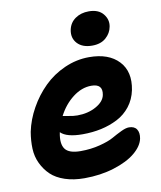

<svg xmlns="http://www.w3.org/2000/svg" viewBox="-91 -843 822 982"><g transform="rotate(-10 320.0 -352.5)"><path d="M424.8 -595.2Q374.5 -595.2 348.1 -623.5Q321.8 -651.9 330.1 -693.8Q337.4 -730 366.7 -750.5Q396 -771 437 -771Q487.3 -771 511.7 -741Q536.1 -710.9 528.8 -674.8Q522.9 -642.1 496.3 -618.7Q469.7 -595.2 424.8 -595.2ZM268.1 65.9Q211.9 65.9 167.2 51Q122.6 36.1 95.2 10Q67.9 -16.1 50.8 -51.8Q33.7 -87.4 32 -128.9Q30.3 -170.4 38.1 -215.8Q50.8 -277.3 83.3 -335.4Q115.7 -393.6 161.9 -439.2Q208 -484.9 270 -512.5Q332 -540 397.9 -540Q499.5 -540 551.5 -484.6Q603.5 -429.2 585 -335.9Q575.2 -288.6 547.6 -253.2Q520 -217.8 480 -197.3Q439.9 -176.8 394.5 -167Q349.1 -157.2 297.9 -157.2Q214.8 -157.2 184.1 -188V-187Q172.4 -129.4 192.4 -101.8Q212.4 -74.2 272.9 -74.2Q326.7 -74.2 373 -86.2Q419.4 -98.1 444.8 -112.5Q470.2 -127 495.1 -138.9Q520 -150.9 536.1 -150.9Q564.5 -150.9 576.4 -132.8Q588.4 -114.7 583 -85Q575.2 -46.4 533.9 -12.2Q492.7 22 422.1 43.9Q351.6 65.9 268.1 65.9ZM383.8 -394Q334 -394 287.8 -358.6Q241.7 -323.2 212.9 -267.1Q217.3 -267.1 241.9 -262Q266.6 -256.8 288.1 -256.8Q343.3 -256.8 385.5 -280.3Q427.7 -303.7 434.1 -337.9Q444.8 -394 383.8 -394Z"/></g></svg>

Font: Shantell Sans Irregular Bouncy
Style: Bold Italic
Weight: 700
Italic angle: -11.31°
Designer: Stephen Nixon, Anya Danilova, Shantell Martin
Foundry: Arrow Type
Version: Version 1.006;[9816181b4]